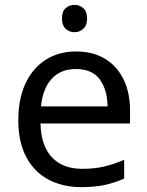

<svg xmlns="http://www.w3.org/2000/svg" viewBox="-20 -757 604 787"><path d="M292 -546Q361 -546 410.5 -516Q460 -486 486.5 -431.5Q513 -377 513 -304V-251H146Q148 -160 192.5 -112.5Q237 -65 317 -65Q368 -65 407.5 -74.5Q447 -84 489 -102V-25Q448 -7 408 1.5Q368 10 313 10Q237 10 178.5 -21Q120 -52 87.5 -113.5Q55 -175 55 -264Q55 -352 84.5 -415Q114 -478 167.5 -512Q221 -546 292 -546ZM291 -474Q228 -474 191.5 -433.5Q155 -393 148 -321H421Q420 -389 389 -431.5Q358 -474 291 -474ZM286 -737Q306 -737 321.5 -723.5Q337 -710 337 -681Q337 -653 321.5 -639Q306 -625 286 -625Q264 -625 249 -639Q234 -653 234 -681Q234 -710 249 -723.5Q264 -737 286 -737Z"/></svg>

Font: Noto Sans Old Hungarian
Style: Regular
Weight: 400
Designer: Monotype Design Team
Foundry: Monotype Imaging Inc.
Version: Version 2.005; ttfautohint (v1.8.4.7-5d5b)